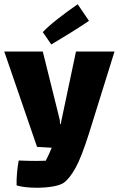

<svg xmlns="http://www.w3.org/2000/svg" viewBox="-21 -702 558 902"><path d="M517 -460 397 -75Q362 36 334 86.5Q306 137 278 157Q262 168 227.5 174Q193 180 153 180Q93 180 57 169Q56 145 59 110.5Q62 76 67 52Q109 54 149 54Q179 54 194 53Q209 24 222 -8L153 -12L-1 -460H180L260 -138L261 -119H264L336 -460ZM344 -682 397 -604Q365 -582 312 -549Q259 -516 220 -493L180 -551Q203 -576 250 -613Q297 -650 344 -682Z"/></svg>

Font: Lalezar
Style: Regular
Weight: 400
Designer: Borna Izadpanah
Foundry: Borna Izadpanah
Version: Version 1.003